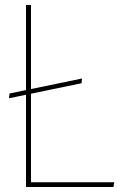

<svg xmlns="http://www.w3.org/2000/svg" viewBox="-20 -748 514 768"><path d="M16 -355 18 -374 308 -434 306 -415ZM84 -728H104V-19H437L434 0H84Z"/></svg>

Font: Murecho Thin
Style: Regular
Weight: 100
Designer: Neil Summerour
Foundry: Positype
Version: Version 1.010